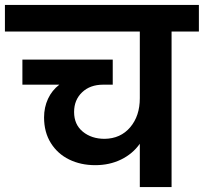

<svg xmlns="http://www.w3.org/2000/svg" viewBox="-41 -760 828 780"><path d="M767 -632H656V0H527V-176Q498 -135 451 -112Q404 -89 346 -89Q287 -89 240 -112Q193 -135 165.5 -179Q138 -223 138 -283Q138 -324 154 -358.5Q170 -393 200 -416H50V-518H417V-416H378Q325 -416 292.5 -385Q260 -354 260 -305Q260 -254 295.5 -225Q331 -196 384 -196Q449 -197 488 -243Q527 -289 527 -361V-632H-21V-740H767Z"/></svg>

Font: Fz Poppins SemBd
Style: Regular
Weight: 600
Designer: Ninad Kale (Devanagari), Jonny Pinhorn (Latin)
Foundry: Indian Type Foundry
Version: Vit hóa bi Vntype.Com & FontZin.Com